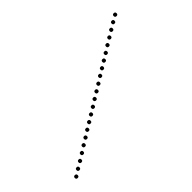

<svg xmlns="http://www.w3.org/2000/svg" viewBox="-203 -825 940 940"><g transform="rotate(45 267.0 -355.5)"><path d="M478 2Q468 2 468 -8Q468 -18 478 -18Q488 -18 488 -8Q488 2 478 2ZM91 -627Q81 -627 81 -637Q81 -647 91 -647Q101 -647 101 -637Q101 -627 91 -627ZM111 -594Q101 -594 101 -604Q101 -614 111 -614Q121 -614 121 -604Q121 -594 111 -594ZM172 -495Q162 -495 162 -505Q162 -515 172 -515Q182 -515 182 -505Q182 -495 172 -495ZM192 -462Q182 -462 182 -472Q182 -482 192 -482Q202 -482 202 -472Q202 -462 192 -462ZM131 -561Q121 -561 121 -571Q121 -581 131 -581Q141 -581 141 -571Q141 -561 131 -561ZM152 -528Q142 -528 142 -538Q142 -548 152 -548Q162 -548 162 -538Q162 -528 152 -528ZM253 -363Q243 -363 243 -373Q243 -383 253 -383Q263 -383 263 -373Q263 -363 253 -363ZM273 -330Q263 -330 263 -340Q263 -350 273 -350Q283 -350 283 -340Q283 -330 273 -330ZM212 -429Q202 -429 202 -439Q202 -449 212 -449Q222 -449 222 -439Q222 -429 212 -429ZM233 -396Q223 -396 223 -406Q223 -416 233 -416Q243 -416 243 -406Q243 -396 233 -396ZM294 -297Q284 -297 284 -307Q284 -317 294 -317Q304 -317 304 -307Q304 -297 294 -297ZM314 -264Q304 -264 304 -274Q304 -284 314 -284Q324 -284 324 -274Q324 -264 314 -264ZM71 -660Q61 -660 61 -670Q61 -680 71 -680Q81 -680 81 -670Q81 -660 71 -660ZM354 -198Q344 -198 344 -208Q344 -218 354 -218Q364 -218 364 -208Q364 -198 354 -198ZM375 -165Q365 -165 365 -175Q365 -185 375 -185Q385 -185 385 -175Q385 -165 375 -165ZM437 -65Q427 -65 427 -75Q427 -85 437 -85Q447 -85 447 -75Q447 -65 437 -65ZM457 -31Q447 -31 447 -41Q447 -51 457 -51Q467 -51 467 -41Q467 -31 457 -31ZM395 -132Q385 -132 385 -142Q385 -152 395 -152Q405 -152 405 -142Q405 -132 395 -132ZM416 -99Q406 -99 406 -109Q406 -119 416 -119Q426 -119 426 -109Q426 -99 416 -99ZM334 -231Q324 -231 324 -241Q324 -251 334 -251Q344 -251 344 -241Q344 -231 334 -231ZM52 -693Q42 -693 42 -703Q42 -713 52 -713Q62 -713 62 -703Q62 -693 52 -693Z"/></g></svg>

Font: Raleway Dots
Style: Regular
Weight: 400
Designer: Matt McInerney, Pablo Impallari, Rodrigo Fuenzalida, Brenda Gallo
Foundry: Matt McInerney, Pablo Impallari, Rodrigo Fuenzalida, Brenda Gallo
Version: Version 1.000